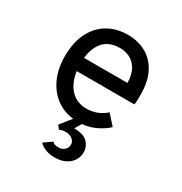

<svg xmlns="http://www.w3.org/2000/svg" viewBox="-176 -653 969 1022"><g transform="rotate(30 308.0 -142.5)"><path d="M318.5 12Q244.5 12 191.5 -23.2Q138.5 -58.5 110.2 -119Q82 -179.5 82 -256Q82 -340 111.2 -399.8Q140.5 -459.5 193.8 -491.2Q247 -523 318.5 -523Q377.5 -523 426.5 -497Q475.5 -471 504.8 -417Q534 -363 534 -278.5Q534 -268 533.8 -252.5Q533.5 -237 531 -219H154V-299.5H442Q440.5 -353.5 421.2 -384.5Q402 -415.5 374 -428.2Q346 -441 318.5 -441Q243.5 -441 208.5 -393.5Q173.5 -346 173.5 -265.5Q173.5 -176.5 212.5 -124Q251.5 -71.5 320.5 -71.5Q352.5 -71.5 381.8 -82.2Q411 -93 438 -116.5L491.5 -56.5Q460 -27 415.8 -7.5Q371.5 12 318.5 12ZM303.5 238Q270.5 238 246.5 228Q222.5 218 207.5 202.5L257 168Q263 175.5 272 178.5Q281 181.5 295 181.5Q317 181.5 331.5 168.2Q346 155 346 135Q346 116.5 329.5 103.5Q313 90.5 289.5 90.5Q266 90.5 251 99L233.5 77L303 -10H354.5L317 51.5Q375.5 51.5 400.2 77.2Q425 103 425 136Q425 181 391.5 209.5Q358 238 303.5 238Z"/></g></svg>

Font: Overpass Mono Light Medium
Style: Regular
Weight: 500
Monospace: yes
Version: Version 4.000